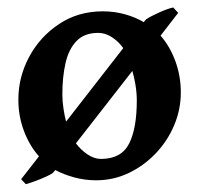

<svg xmlns="http://www.w3.org/2000/svg" viewBox="-20 -461 524 505"><path d="M455.6 -217.8Q455.6 -172.9 438 -131.3Q420.4 -89.8 389.4 -57.4Q358.4 -24.9 318.4 -5.9Q278.3 13.2 232.9 13.2Q203.1 13.2 175.3 5.6Q147.5 -2 125.5 -13.7L118.7 -5.9Q113.3 -2 99.9 4.2Q86.4 10.3 71.8 15.6Q57.1 21 47.9 23.4L35.6 10.3L82.5 -49.8Q57.6 -77.6 43 -116.5Q28.3 -155.3 28.3 -199.2Q28.3 -258.8 56.9 -311.8Q85.4 -364.7 135.5 -397.9Q185.5 -431.2 250.5 -431.2Q280.3 -431.2 308.1 -423.6Q335.9 -416 357.9 -402.8L364.3 -410.2Q376 -418 398.2 -428Q420.4 -438 435.5 -441.4L448.7 -427.2L402.3 -367.2Q426.8 -339.4 441.2 -300.3Q455.6 -261.2 455.6 -217.8ZM153.8 -141.1 304.2 -334.5Q291.5 -352.1 274.2 -363.3Q256.8 -374.5 238.3 -374.5Q201.7 -374.5 181.2 -353Q160.6 -331.5 152.3 -294.9Q144 -258.3 144 -212.4Q144 -194.3 147 -175Q149.9 -155.8 153.8 -141.1ZM245.6 -43Q298.8 -43 319.3 -82.8Q339.8 -122.6 339.8 -196.8Q339.8 -216.3 336.4 -237.3Q333 -258.3 328.1 -274.4L179.7 -84Q192.9 -66.4 210.4 -54.7Q228 -43 245.6 -43Z"/></svg>

Font: Dai Banna SIL SemiBold
Style: Regular
Weight: 600
Designer: Victor Gaultney
Foundry: SIL International
Version: Version 4.000